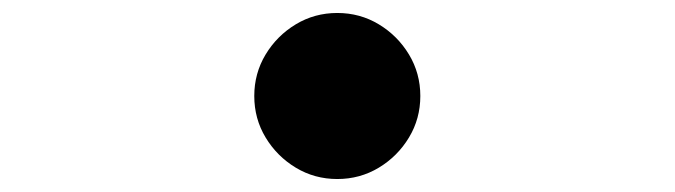

<svg xmlns="http://www.w3.org/2000/svg" viewBox="-20 -528 1040 296"><path d="M500 -508Q535 -508 564 -490.5Q593 -473 610.5 -444Q628 -415 628 -380Q628 -345 610.5 -316Q593 -287 564 -269.5Q535 -252 500 -252Q465 -252 436 -269.5Q407 -287 389.5 -316Q372 -345 372 -380Q372 -415 389.5 -444Q407 -473 436 -490.5Q465 -508 500 -508Z"/></svg>

Font: Chiron Sans HK TT
Style: Bold
Weight: 700
Designer: Ryoko NISHIZUKA 西塚涼子 (kana, bopomofo & ideographs); Paul D. Hunt (Latin, Greek & Cyrillic); Sandoll Communications 산돌커뮤니
Foundry: Adobe
Version: Version 2.022;hotconv 1.0.109;makeotfexe 2.5.65596